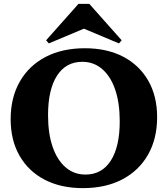

<svg xmlns="http://www.w3.org/2000/svg" viewBox="-20 -955 866 991"><path d="M408 16Q294 16 210.5 -27.5Q127 -71 81 -151Q35 -231 35 -340Q35 -451 82 -533.5Q129 -616 215 -661Q301 -706 418 -706Q532 -706 615.5 -662.5Q699 -619 745 -539Q791 -459 791 -350Q791 -239 744 -156.5Q697 -74 611 -29Q525 16 408 16ZM421 -54Q506 -54 552 -126Q598 -198 598 -329Q598 -424 574.5 -492.5Q551 -561 507.5 -598.5Q464 -636 405 -636Q320 -636 274 -564Q228 -492 228 -361Q228 -266 251.5 -197.5Q275 -129 318.5 -91.5Q362 -54 421 -54ZM232 -731 218 -747 385 -935H441L608 -747L594 -731L413 -807Z"/></svg>

Font: Platypi
Style: Bold
Weight: 700
Designer: David Sargent
Foundry: Bolt Cutter Type
Version: Version 1.200; ttfautohint (v1.8.4.7-5d5b)